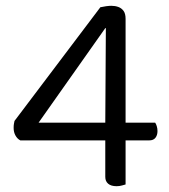

<svg xmlns="http://www.w3.org/2000/svg" viewBox="-20 -634 583 662"><path d="M30 -217 326 -609Q335 -611 345.5 -612.5Q356 -614 364 -614Q377 -614 388 -610Q399 -606 406 -596.5Q413 -587 413 -569V-211H515Q518 -207 520.5 -199Q523 -191 523 -182Q523 -168 516 -159Q509 -150 495 -150H413V2Q409 3 400.5 5.5Q392 8 382 8Q363 8 353 -0.5Q343 -9 343 -24V-150H50Q40 -155 33.5 -166.5Q27 -178 27 -193Q27 -202 28 -207Q29 -212 30 -217ZM343 -211 345 -537H343L113 -211Z"/></svg>

Font: Baloo Tamma 2
Style: Regular
Weight: 400
Designer: Divya Kowshik, Shuchita Grover and Ek Type
Foundry: Ek Type
Version: Version 1.700